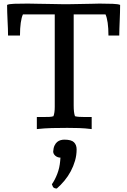

<svg xmlns="http://www.w3.org/2000/svg" viewBox="-20 -722 718 1084"><path d="M300.8 342.3Q285.6 342.3 279.3 333.5L272.9 318.4Q289.6 294.9 303 260.7Q316.4 226.6 319.8 186.5L321.3 168Q313 168 305.4 165Q297.9 162.1 292.2 157.2Q286.6 152.3 283.4 146.2Q280.3 140.1 280.3 133.3Q281.7 112.8 287.8 99.9Q293.9 86.9 302.7 79.6Q311.5 72.3 322.3 69.3Q333 66.4 343.3 66.4Q382.8 66.4 397.7 81.3Q412.6 96.2 412.6 121.1Q412.6 154.3 403.6 185.5Q394.5 216.8 379.4 245.1Q364.3 273.4 343.8 298.1Q323.2 322.8 300.8 342.3ZM592.3 -521.5Q592.3 -563 587.9 -593.5Q583.5 -624 575.7 -640.6H396V-126.5Q396 -106 397.7 -91.6Q399.4 -77.1 403.3 -65.9Q414.1 -63 426.5 -62.3Q439 -61.5 453.6 -61.5H497.6V6.8Q459.5 2 425.8 1Q392.1 0 359.9 0Q314.9 0 273.4 1Q231.9 2 188 6.8V-61.5H231.4Q246.1 -61.5 258.8 -62Q271.5 -62.5 281.7 -65.9Q289.1 -85 289.1 -118.7V-640.6H109.4Q101.6 -624 97.2 -593.5Q92.8 -563 92.8 -521.5H25.4Q25.4 -538.1 24.7 -559.8Q23.9 -581.5 22.7 -604.7Q21.5 -627.9 20.8 -651.1Q20 -674.3 20 -694.3Q30.8 -699.7 61.3 -700.7Q91.8 -701.7 135.3 -701.7Q140.6 -701.7 156.5 -701.4Q172.4 -701.2 193.6 -700.7Q214.8 -700.2 239.3 -700Q263.7 -699.7 285.4 -699.2Q307.1 -698.7 324 -698.5Q340.8 -698.2 347.7 -698.2Q360.4 -698.2 379.4 -698.5Q398.4 -698.7 419.4 -699.2Q440.4 -699.7 461.7 -700Q482.9 -700.2 500.2 -700.7Q517.6 -701.2 528.8 -701.4Q540 -701.7 541.5 -701.7Q585.9 -701.7 616.7 -700.4Q647.5 -699.2 658.2 -694.3Q658.2 -674.3 657.5 -651.1Q656.7 -627.9 655.8 -604.7Q654.8 -581.5 654.1 -559.8Q653.3 -538.1 653.3 -521.5Z"/></svg>

Font: Tienne
Style: Regular
Weight: 400
Designer: vernon adams
Foundry: vernon adams
Version: Version 1.001